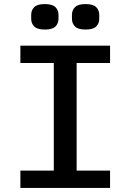

<svg xmlns="http://www.w3.org/2000/svg" viewBox="-20 -922 640 942"><path d="M80 0V-85H244V-613H80V-698H520V-613H356V-85H520V0ZM133 -830V-849Q133 -872 148 -887Q163 -902 200 -902Q237 -902 252 -887Q267 -872 267 -849V-830Q267 -807 252 -792Q237 -777 200 -777Q163 -777 148 -792Q133 -807 133 -830ZM333 -830V-849Q333 -872 348 -887Q363 -902 400 -902Q437 -902 452 -887Q467 -872 467 -849V-830Q467 -807 452 -792Q437 -777 400 -777Q363 -777 348 -792Q333 -807 333 -830Z"/></svg>

Font: IBM Plaex Mono Medium
Style: Regular
Weight: 500
Designer: Mike Abbink, Paul van der Laan, Pieter van Rosmalen
Foundry: Bold Monday
Version: Version 2.003